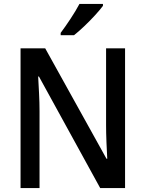

<svg xmlns="http://www.w3.org/2000/svg" viewBox="-20 -961 744 981"><path d="M619 0H492L179 -570H175Q177 -531 179.5 -484Q182 -437 182 -393V0H85V-714H211L524 -150H528Q526 -183 524 -232.5Q522 -282 522 -322V-714H619ZM506 -931Q492 -912 466 -883.5Q440 -855 410.5 -827Q381 -799 358 -781H290V-793Q314 -825 341 -866Q368 -907 386 -941H506Z"/></svg>

Font: Noto Sans Lao UI SemCond Med
Style: Regular
Weight: 500
Width: 4
Designer: Monotype Design Team
Foundry: Monotype Imaging Inc.
Version: Version 2.000; ttfautohint (v1.8.4.7-5d5b)